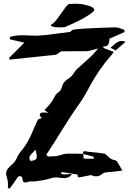

<svg xmlns="http://www.w3.org/2000/svg" viewBox="-20 -935 724 1077"><path d="M447.3 -71.3Q447.3 -72.3 446.3 -72.3Q446.3 -71.3 447.3 -71.3ZM150.9 -32.2Q181.2 -35.2 185.1 -46.9Q186.5 -51.3 186.5 -57.1Q186.5 -67.4 182.1 -82Q180.2 -88.9 178.7 -96.2Q173.3 -87.9 164.6 -79.6Q144.5 -61.5 144.5 -48.8Q144.5 -41 150.9 -32.2ZM447.3 -71.3Q447.8 -59.6 449.2 -45.4L460.9 -44.9Q484.9 -44.9 505.9 -44.4L504.9 -56.2ZM446.3 -72.3 445.8 -77.1Q445.8 -86.9 455.6 -86.9Q460.4 -86.9 467.8 -85Q472.7 -83.5 476.6 -83.5Q524.9 -79.6 568.8 -72.8Q576.2 -66.9 583 -60.1Q600.1 -43 613.8 -39.1Q628.4 -37.1 634.5 -31Q640.6 -24.9 645 -15.6Q649.4 -6.3 661.6 13.7L667 21.5L653.8 23.4Q644.5 25.4 637.7 25.9Q594.2 29.3 577.1 31.7Q562.5 32.7 556.2 38.6Q538.1 54.2 518.6 54.2Q504.9 54.2 490.7 46.9Q440.4 56.6 435.3 58.1Q430.2 59.6 425.3 59.6L420.4 59.1Q415 57.6 415 45.9V43.9Q370.1 36.1 325.2 29.8Q324.7 29.8 324.5 31.5Q324.2 33.2 324.2 35.9Q324.2 38.6 323.7 40.5L330.1 42Q336.9 43.9 342.8 43.9Q349.1 43.5 355 42.5Q366.2 41 378.4 41H384.3Q369.6 61.5 348.1 63.5L337.4 64Q321.8 64 305.2 60.5L296.4 60.1Q276.4 60.1 257.8 67.4Q223.1 77.1 176.8 82.5L165 83L151.4 82.5Q143.6 82.5 133.8 85.9Q127 88.4 121.6 88.4Q118.2 88.4 113.3 86.7Q108.4 85 105 64.9Q103 53.2 93.3 53.2Q82 53.2 76.2 63.5Q56.6 93.8 34.2 122.6L23.9 120.1Q24.9 111.3 24.9 103Q24.9 79.1 17.6 56.2Q14.2 45.9 14.2 37.6Q14.2 15.6 43.9 -9.3Q63.5 -24.9 73.2 -46.4Q85.4 -74.2 106 -96.7Q138.7 -136.2 168.5 -210.9Q179.7 -237.3 191.4 -262.2Q193.4 -265.6 204.1 -269Q209 -270 213.4 -272Q203.1 -284.7 203.1 -292Q203.1 -294.9 206.8 -299.6Q210.4 -304.2 228.5 -304.2Q241.2 -304.2 252.4 -300.8Q241.2 -308.6 236.1 -312.5Q231 -316.4 230.5 -317.4L229.5 -317.9Q269 -357.4 280.3 -381.8Q293.9 -410.2 310.5 -419.4Q320.8 -424.8 328.1 -448.7Q335.4 -477.5 361.3 -492.2Q382.8 -505.4 394 -524.9Q400.9 -536.6 410.2 -545.9L471.2 -601.1Q503.9 -628.9 530.3 -663.6Q524.9 -662.1 520 -660.2Q481.9 -648.4 462.9 -647.9H412.6Q369.1 -647.9 326.2 -647Q316.9 -645.5 306.6 -636.2Q301.3 -631.8 294.9 -627.9Q61 -603 33.2 -600.6L31.2 -610.4L116.7 -695.8L35.2 -714.4L35.6 -727.5Q65.9 -737.3 102.5 -737.3Q122.6 -737.3 141.8 -736.1Q161.1 -734.9 179.2 -734.9Q221.2 -734.9 318.4 -749L374 -756.3Q375.5 -756.8 377 -758.8L384.8 -766.1Q395.5 -774.9 627.9 -781.7Q644.5 -780.8 661.6 -773.4L677.2 -768.1L678.7 -755.4L593.8 -717.8Q593.8 -699.2 587.4 -686Q582.5 -674.8 564.5 -674.8L558.6 -675.3Q559.1 -673.8 559.6 -671.4Q560.1 -668.9 561.5 -665.5L618.7 -643.6L602.1 -622.6Q534.7 -545.9 482.4 -449.2Q457.5 -399.9 426.3 -355Q370.6 -276.4 320.8 -194.3Q281.7 -129.9 239.7 -67.4L248.5 -56.6L264.2 -57.6Q297.9 -57.6 321.8 -65.9Q336.9 -71.3 352.5 -72.8L393.1 -73.2Q421.9 -73.2 446.3 -72.3ZM628.9 -651.9 600.1 -667 612.8 -678.2Q641.1 -705.6 661.6 -705.6Q672.4 -705.6 684.1 -700.2ZM317.9 -781.2Q286.6 -781.2 272.5 -786.6Q264.6 -789.6 264.6 -792.5Q264.6 -794.4 268.1 -796.9Q284.2 -807.1 298.6 -825.9Q313 -844.7 325.9 -864Q338.9 -883.3 349.4 -896.7Q359.9 -910.2 368.2 -912.6Q371.6 -913.1 375 -913.1L383.3 -912.6Q389.6 -912.6 393.1 -914.6L413.1 -913.6Q441.4 -913.1 463.9 -906.2Q478 -903.3 490.7 -897.9Q503.4 -892.6 508.8 -881.3V-880.4Q508.8 -871.6 484.4 -855Q459 -837.4 422.1 -818.8Q385.3 -800.3 353.5 -787.6Q346.7 -781.2 317.9 -781.2Z"/></svg>

Font: Unutterable
Style: Regular
Weight: 400
Designer: GGBotNet
Foundry: f0n7.com
Version: 1.00